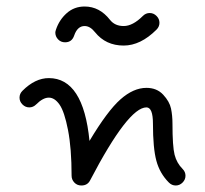

<svg xmlns="http://www.w3.org/2000/svg" viewBox="-20 -570 630 590"><path d="M180 -440Q167 -440 158.5 -449Q150 -458 150 -470Q150 -473 152 -479Q162 -509 185 -529.5Q208 -550 240 -550Q286 -550 318 -509Q333 -490 360 -490Q388 -490 419 -521Q428 -530 440 -530Q452 -530 461 -521Q470 -512 470 -500Q470 -488 461 -479Q412 -430 360 -430Q305 -430 272 -471Q257 -490 240 -490Q218 -490 208 -461Q201 -440 180 -440ZM499 -9Q471 -37 460.5 -76Q450 -115 450 -190Q450 -240 430 -240Q374 -240 257 -16Q249 0 230 0Q217 0 208.5 -9Q200 -18 200 -30Q200 -114 189 -170.5Q178 -227 163 -248.5Q148 -270 130 -270Q112 -270 91 -249Q82 -240 70 -240Q58 -240 49 -249Q40 -258 40 -270Q40 -282 49 -291Q88 -330 130 -330Q236 -330 255 -137Q310 -229 350 -264.5Q390 -300 430 -300Q462 -300 481.5 -279Q501 -258 505.5 -236.5Q510 -215 510 -190Q510 -120 516.5 -94.5Q523 -69 541 -51Q550 -42 550 -30Q550 -18 541 -9Q532 0 520 0Q508 0 499 -9Z"/></svg>

Font: Pecita
Style: Book
Weight: 400
Width: 7
Version: Version 4.3